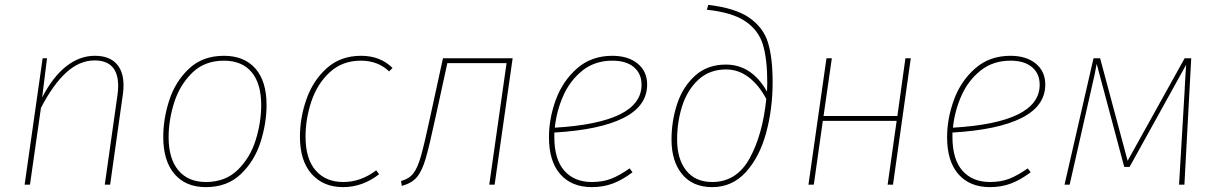

<svg xmlns="http://www.w3.org/2000/svg" viewBox="-20 -758 4995 788"><path d="M487 -407Q487 -389 484 -369L432 0H410L462 -367Q465 -388 465 -405Q465 -510 368 -510Q306 -510 251.5 -460Q197 -410 148 -315L103 0H81L155 -519H173L153 -358Q197 -443 252 -486Q307 -529 369 -529Q427 -529 457 -497.5Q487 -466 487 -407Z M650 -196Q650 -271 675 -347.5Q700 -424 756 -476.5Q812 -529 899 -529Q982 -529 1028 -477Q1074 -425 1074 -327Q1074 -253 1049.5 -175.5Q1025 -98 969 -44Q913 10 825 10Q742 10 696 -44Q650 -98 650 -196ZM1052 -327Q1052 -415 1012.5 -462Q973 -509 899 -509Q819 -509 768 -458.5Q717 -408 694.5 -336Q672 -264 672 -195Q672 -107 712 -59Q752 -11 825 -11Q905 -11 956 -61Q1007 -111 1029.5 -183.5Q1052 -256 1052 -327Z M1591 -479 1577 -465Q1531 -509 1461 -509Q1385 -509 1333.5 -461.5Q1282 -414 1258 -342Q1234 -270 1234 -197Q1234 -106 1275.5 -58.5Q1317 -11 1389 -11Q1461 -11 1524 -59L1536 -43Q1468 10 1388 10Q1307 10 1259 -44Q1211 -98 1211 -197Q1211 -275 1238 -351.5Q1265 -428 1321.5 -478.5Q1378 -529 1462 -529Q1541 -529 1591 -479Z M2010 0H1988L2059 -499H1816L1770 -288Q1742 -158 1727 -107Q1712 -56 1691 -31Q1670 -6 1629 5L1626 -15Q1659 -24 1676.5 -46.5Q1694 -69 1708 -118.5Q1722 -168 1748 -289L1798 -519H2084Z M2255 -214V-196Q2255 -104 2296 -57.5Q2337 -11 2409 -11Q2454 -11 2488.5 -24.5Q2523 -38 2564 -67L2576 -51Q2535 -20 2495.5 -5Q2456 10 2409 10Q2326 10 2279.5 -43Q2233 -96 2233 -195Q2233 -271 2261 -348Q2289 -425 2348 -477Q2407 -529 2493 -529Q2558 -529 2597 -497Q2636 -465 2636 -411Q2636 -323 2539 -274Q2442 -225 2255 -214ZM2257 -234Q2613 -255 2613 -410Q2613 -456 2581.5 -482.5Q2550 -509 2493 -509Q2421 -509 2370 -468Q2319 -427 2291.5 -364.5Q2264 -302 2257 -234Z M2736 -185Q2736 -262 2759.5 -332.5Q2783 -403 2833.5 -448Q2884 -493 2959 -493Q3065 -493 3128 -382L3129 -419Q3129 -514 3111.5 -573.5Q3094 -633 3040 -670Q2986 -707 2881 -718L2887 -738Q2998 -725 3055.5 -685Q3113 -645 3132 -583Q3151 -521 3151 -421Q3151 -310 3124 -211.5Q3097 -113 3041 -51.5Q2985 10 2903 10Q2823 10 2779.5 -43Q2736 -96 2736 -185ZM3125 -352Q3094 -410 3052 -441.5Q3010 -473 2960 -473Q2892 -473 2846.5 -431Q2801 -389 2780 -323.5Q2759 -258 2759 -185Q2759 -105 2796.5 -58Q2834 -11 2903 -11Q3003 -11 3056.5 -108Q3110 -205 3125 -352Z M3660 -262H3357L3320 0H3298L3372 -519H3394L3360 -282H3663L3696 -519H3718L3645 0H3623Z M3889 -214V-196Q3889 -104 3930 -57.5Q3971 -11 4043 -11Q4088 -11 4122.5 -24.5Q4157 -38 4198 -67L4210 -51Q4169 -20 4129.5 -5Q4090 10 4043 10Q3960 10 3913.5 -43Q3867 -96 3867 -195Q3867 -271 3895 -348Q3923 -425 3982 -477Q4041 -529 4127 -529Q4192 -529 4231 -497Q4270 -465 4270 -411Q4270 -323 4173 -274Q4076 -225 3889 -214ZM3891 -234Q4247 -255 4247 -410Q4247 -456 4215.5 -482.5Q4184 -509 4127 -509Q4055 -509 4004 -468Q3953 -427 3925.5 -364.5Q3898 -302 3891 -234Z M4841 0H4819L4842 -388Q4843 -417 4848 -492L4616 -73H4594L4481 -496Q4475 -460 4458 -388L4370 0H4349L4468 -519H4495L4608 -98L4842 -519H4869Z"/></svg>

Font: FiraGO Thin
Style: Italic
Weight: 100
Italic angle: -8°
Designer: bBox Type GmbH
Foundry: bBox Type GmbH
Version: Version 1.001